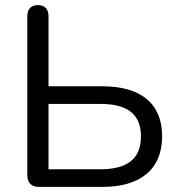

<svg xmlns="http://www.w3.org/2000/svg" viewBox="-20 -732 701 752"><path d="M133 0H381C529 0 615 -68 615 -198C615 -329 529 -394 381 -394H170V-669C170 -697 155 -712 129 -712C102 -712 87 -697 87 -669V-46C87 -16 103 0 133 0ZM373 -69H170V-325H373C480 -325 532 -284 532 -198C532 -111 480 -69 373 -69Z"/></svg>

Font: SN Pro Book
Style: Regular
Weight: 350
Designer: Tobias Whetton
Foundry: Supernotes
Version: Version 1.003;Glyphs 3.3 (3324)